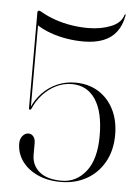

<svg xmlns="http://www.w3.org/2000/svg" viewBox="-53 -769 596 820"><g transform="rotate(5 245.0 -358.5)"><path d="M47.5 -139Q47.5 -158 58.2 -171Q69 -184 83.5 -184Q96.5 -184 104.8 -173.5Q113 -163 113 -145.5V-96Q113 -51 145.8 -23.2Q178.5 4.5 242 4.5Q304 4.5 345.5 -47.5Q387 -99.5 387 -201Q387 -303 351 -356.8Q315 -410.5 250 -410.5Q214.5 -410.5 182.5 -394.8Q150.5 -379 125.8 -352Q101 -325 86.5 -290.5Q85 -288 83.8 -287Q82.5 -286 80.5 -286Q78.5 -286 77.2 -287.2Q76 -288.5 76 -290.5V-703.5Q76 -706.5 77.8 -708.5Q79.5 -710.5 82.5 -710.5Q84 -710.5 86.2 -709.8Q88.5 -709 91.5 -707.5Q122 -689.5 156.5 -677.8Q191 -666 226.8 -660.5Q262.5 -655 297.5 -655Q350.5 -655 394 -672Q437.5 -689 448 -724.5Q448.5 -726 449.2 -726.5Q450 -727 451 -727Q452 -727 452.5 -726.2Q453 -725.5 452.5 -723.5Q445 -680 423.5 -651.8Q402 -623.5 366.8 -609.8Q331.5 -596 282.5 -596Q246.5 -596 210 -602Q173.5 -608 140.2 -620Q107 -632 80.5 -649.5L83.5 -652V-293H80.5Q96.5 -330.5 123.5 -358.5Q150.5 -386.5 186.2 -402.2Q222 -418 264 -418Q320.5 -418 363 -391.8Q405.5 -365.5 429 -318.8Q452.5 -272 452.5 -210.5Q452.5 -143.5 424.5 -93.8Q396.5 -44 348.2 -17Q300 10 238 10Q181 10 138 -10Q95 -30 71.2 -63.8Q47.5 -97.5 47.5 -139Z"/></g></svg>

Font: Fraunces 120pt Light
Style: Regular
Weight: 300
Version: Version 1.000;[b76b70a41]